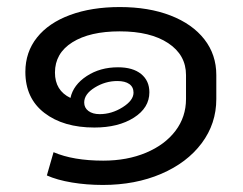

<svg xmlns="http://www.w3.org/2000/svg" viewBox="-20 -501 690 545"><path d="M594 -288V-220Q594 -150 552.5 -94.5Q511 -39 437.5 -7.5Q364 24 272 24Q226 24 184 17Q142 10 113 -3L132 -69Q188 -45 273 -45Q341 -45 394.5 -67.5Q448 -90 478 -129.5Q508 -169 508 -220V-288Q508 -345 457.5 -378.5Q407 -412 320 -412Q235 -412 185.5 -381Q136 -350 136 -295Q136 -244 180 -223Q188 -260 226 -285Q264 -310 315 -310Q357 -310 380.5 -291Q404 -272 404 -239Q404 -195 360 -167Q316 -139 248 -139Q160 -139 106 -180.5Q52 -222 52 -297Q52 -353 85 -394.5Q118 -436 179 -458.5Q240 -481 320 -481Q402 -481 464 -457Q526 -433 560 -389.5Q594 -346 594 -288ZM219 -210Q219 -195 231 -186Q243 -177 263 -177Q297 -177 328 -196.5Q359 -216 359 -238Q359 -254 347 -262.5Q335 -271 313 -271Q279 -271 249 -252.5Q219 -234 219 -210Z"/></svg>

Font: KoHo Medium
Style: Regular
Weight: 500
Version: Version 1.000; ttfautohint (v1.6)